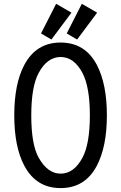

<svg xmlns="http://www.w3.org/2000/svg" viewBox="-20 -962 626 992"><path d="M293 -64.9Q362.3 -64.9 406.2 -147.5Q444.3 -218.8 444.3 -366.2Q444.3 -511.7 406.2 -585Q362.3 -667.5 293 -667.5Q224.1 -667.5 179.7 -585Q141.6 -514.2 141.6 -366.2Q141.6 -215.3 179.7 -147.5Q226.1 -64.9 293 -64.9ZM293 9.8Q167 9.8 105.5 -106Q53.7 -203.6 53.7 -366.2Q53.7 -528.8 105.5 -626.5Q167 -742.2 293 -742.2Q419.9 -742.2 480.5 -626.5Q532.2 -527.3 532.2 -366.2Q532.2 -205.1 480.5 -106Q419.9 9.8 293 9.8ZM270 -942.4 349.1 -896.5 245.6 -757.8 191.9 -789.1ZM402.8 -942.4 481.9 -896.5 378.4 -757.8 324.7 -789.1Z"/></svg>

Font: Consola Mono
Style: Book
Weight: 400
Monospace: yes
Designer: Wojciech Kalinowski "wmk69" (wmk69@o2.pl)
Foundry: Wojciech Kalinowski "wmk69" (wmk69@o2.pl)
Version: Version 2.1.0